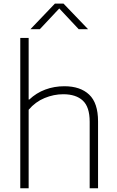

<svg xmlns="http://www.w3.org/2000/svg" viewBox="-20 -1012 628 1032"><path d="M89 -808H134V-477H137.5Q175 -512.5 223.2 -530.5Q271.5 -548.5 326 -548.5Q411.5 -548.5 459.2 -503.5Q507 -458.5 507 -359.5V0H462V-358Q462 -437 425.2 -471.2Q388.5 -505.5 320 -505.5Q269 -505.5 219.5 -485Q170 -464.5 134 -422V0H89ZM453.5 -855H403L298.5 -966.5L194 -855H143.5L275 -992.5H321.5Z"/></svg>

Font: Encode Sans Semi Expanded ExLight
Style: Regular
Weight: 275
Width: 6
Designer: Multiple Designers
Foundry: Impallari Type
Version: Version 2.000